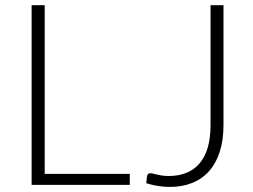

<svg xmlns="http://www.w3.org/2000/svg" viewBox="-20 -728 998 756"><path d="M104.5 0ZM156 -43.5H491V0H104.5V-707.5H156ZM860 -236Q860 -176.5 845.5 -131Q831 -85.5 803.5 -54.5Q776 -23.5 737 -7.8Q698 8 649 8Q626.5 8 603.5 4.5Q580.5 1 556 -6.5Q556.5 -13.5 557.2 -20.5Q558 -27.5 559 -34.5Q560 -39 562.8 -42.5Q565.5 -46 572.5 -46Q577 -46 583.2 -44.2Q589.5 -42.5 598 -40.5Q606.5 -38.5 618 -36.8Q629.5 -35 644.5 -35Q682.5 -35 713 -47Q743.5 -59 765 -83.8Q786.5 -108.5 797.8 -146.2Q809 -184 809 -235V-707.5H860Z"/></svg>

Font: Lato Light
Style: Regular
Weight: 300
Designer: Lukasz Dziedzic
Foundry: tyPoland Lukasz Dziedzic
Version: Version 2.007; 2014-02-27